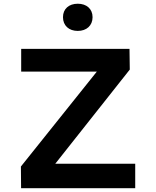

<svg xmlns="http://www.w3.org/2000/svg" viewBox="-20 -986 818 1006"><path d="M91 -730V-611H487.5L89.5 -113.5L90.5 0H688.5V-128H269.5L660 -621.5L658.5 -730ZM310 -896C310 -852 341 -824 387.5 -824C433.5 -824 465 -852 465 -896C465 -939.5 433.5 -966.5 387.5 -966.5C341 -966.5 310 -939.5 310 -896Z"/></svg>

Font: Monaspace Neon Wide
Style: Bold
Weight: 700
Width: 7
Designer: Riley Cran & the Lettermatic Team
Foundry: Lettermatic
Version: Version 1.000 (Monaspace Neon)